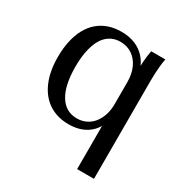

<svg xmlns="http://www.w3.org/2000/svg" viewBox="-159 -621 875 918"><g transform="rotate(30 278.5 -162.5)"><path d="M394 175V-100L407 -90Q388 -41 348 -15.5Q308 10 251 10Q187 10 141 -20.5Q95 -51 70.5 -108Q46 -165 46 -244Q46 -292 55 -332.5Q64 -373 81 -404Q98 -435 123 -456.5Q148 -478 180 -489Q212 -500 251 -500Q293 -500 326 -486.5Q359 -473 382.5 -447Q406 -421 418 -383L409 -365Q409 -382 409.5 -397.5Q410 -413 411 -428Q412 -443 414 -458.5Q416 -474 419 -490H497Q493 -469 491 -448.5Q489 -428 488 -408Q487 -388 487 -365V175ZM271 -34Q298 -34 321 -45Q344 -56 360 -76Q376 -96 385 -123.5Q394 -151 394 -185V-305Q394 -350 378.5 -384Q363 -418 335 -437Q307 -456 270 -456Q245 -456 225 -447Q205 -438 189.5 -421Q174 -404 163.5 -378Q153 -352 147.5 -319Q142 -286 142 -245Q142 -143 175.5 -88.5Q209 -34 271 -34Z"/></g></svg>

Font: Sutasoma
Style: Regular
Weight: 400
Designer: Izhar Fathurrohim, Akbar Rohmanto, Arusyal Khofiqoini
Foundry: Kiwari Kolektiv
Version: Version 1.102